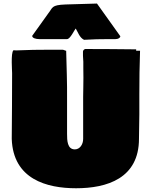

<svg xmlns="http://www.w3.org/2000/svg" viewBox="-20 -1011 828 1061"><path d="M157.9 -812.9C157.9 -800.2 178.7 -794.9 197.3 -794.9H350.6C368.2 -794.9 391.6 -846.7 398.4 -853.5C411.1 -833 418.9 -803.7 444.3 -791C491.2 -793.9 535.2 -794.9 585 -794.9H618.2C633.8 -794.9 644.8 -802.1 644.8 -810.9L515.9 -991.4L342.8 -986.3C261.7 -983.4 272.5 -968.8 247.1 -937.5ZM44.9 -243.2C52.7 -20.5 238.3 29.3 400.4 29.3C571.3 29.3 748 -25.4 748 -244.1C748 -288.1 750 -335 750 -378.9V-488.3C750 -566.4 751 -652.3 753.9 -730.5H732.4V-738.3C638.7 -739.3 547.9 -740.2 451.2 -740.2C446.3 -739.3 439.5 -734.4 438.5 -726.6V-703.1C438.5 -691.4 440.4 -680.7 440.4 -669.9V-634.8C442.4 -561.5 438.5 -495.1 439.5 -421.9V-243.2C439.5 -213.9 421.9 -185.5 393.6 -185.5C351.6 -185.5 350.6 -235.4 350.6 -271.5V-461.9C351.6 -554.4 347.7 -641 345.7 -730.5C340.8 -730.5 334 -735.4 326.2 -736.3H259.8C194.3 -736.3 130.9 -735.4 69.3 -732.4C64.5 -732.4 59.6 -733.4 54.7 -733.4C45.9 -726.6 44.9 -695.3 44.9 -667C44.9 -641.6 46.9 -618.2 46.9 -607.4V-601.6C46.9 -479.5 45.9 -363.3 44.9 -243.2Z"/></svg>

Font: Bowlby One SC
Style: Regular
Weight: 400
Width: 1
Version: Version 1.2